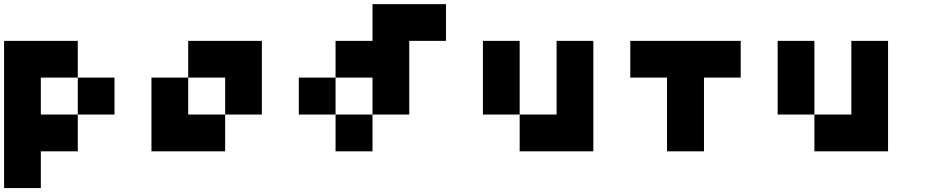

<svg xmlns="http://www.w3.org/2000/svg" viewBox="-20 -740 4544 939"><path d="M179.7 0Q179.7 59.6 179.7 179.7Q120.1 179.7 0 179.7Q0 -59.6 0 -540Q59.6 -540 179.7 -540Q240.2 -540 360.4 -540Q360.4 -480.5 360.4 -360.4Q299.8 -360.4 179.7 -360.4Q179.7 -299.8 179.7 -179.7Q240.2 -179.7 360.4 -179.7Q360.4 -120.1 360.4 0Q299.8 0 179.7 0ZM360.4 -360.4Q419.9 -360.4 540 -360.4Q540 -299.8 540 -179.7Q480.5 -179.7 360.4 -179.7Q360.4 -240.2 360.4 -360.4Z M1081.1 -540Q1140.6 -540 1260.7 -540Q1260.7 -419.9 1260.7 -179.7Q1201.2 -179.7 1081.1 -179.7Q1081.1 -240.2 1081.1 -360.4Q1020.5 -360.4 900.4 -360.4Q900.4 -419.9 900.4 -540Q960.9 -540 1081.1 -540ZM900.4 -179.7Q960.9 -179.7 1081.1 -179.7Q1081.1 -120.1 1081.1 0Q1020.5 0 900.4 0Q840.8 0 720.7 0Q720.7 -120.1 720.7 -360.4Q780.3 -360.4 900.4 -360.4Q900.4 -299.8 900.4 -179.7Z M1981.4 -540Q1981.4 -419.9 1981.4 -179.7Q1921.9 -179.7 1801.8 -179.7Q1801.8 -240.2 1801.8 -360.4Q1741.2 -360.4 1621.1 -360.4Q1621.1 -419.9 1621.1 -540Q1681.6 -540 1801.8 -540Q1801.8 -599.6 1801.8 -719.7Q1861.3 -719.7 1981.4 -719.7Q2041 -719.7 2161.1 -719.7Q2161.1 -660.2 2161.1 -540Q2101.6 -540 1981.4 -540ZM1441.4 -360.4Q1501 -360.4 1621.1 -360.4Q1621.1 -299.8 1621.1 -179.7Q1561.5 -179.7 1441.4 -179.7Q1441.4 -240.2 1441.4 -360.4ZM1621.1 -179.7Q1681.6 -179.7 1801.8 -179.7Q1801.8 -120.1 1801.8 0Q1741.2 0 1621.1 0Q1621.1 -59.6 1621.1 -179.7Z M2702.1 -179.7Q2702.1 -299.8 2702.1 -540Q2761.7 -540 2881.8 -540Q2881.8 -360.4 2881.8 0Q2822.3 0 2702.1 0Q2641.6 0 2521.5 0Q2521.5 -59.6 2521.5 -179.7Q2582 -179.7 2702.1 -179.7ZM2341.8 -540Q2401.4 -540 2521.5 -540Q2521.5 -419.9 2521.5 -179.7Q2461.9 -179.7 2341.8 -179.7Q2341.8 -299.8 2341.8 -540Z M3422.9 -360.4Q3422.9 -240.2 3422.9 0Q3362.3 0 3242.2 0Q3242.2 -120.1 3242.2 -360.4Q3182.6 -360.4 3062.5 -360.4Q3062.5 -419.9 3062.5 -540Q3242.2 -540 3602.5 -540Q3602.5 -480.5 3602.5 -360.4Q3543 -360.4 3422.9 -360.4Z M4143.6 -179.7Q4143.6 -299.8 4143.6 -540Q4203.1 -540 4323.2 -540Q4323.2 -360.4 4323.2 0Q4263.7 0 4143.6 0Q4083 0 3962.9 0Q3962.9 -59.6 3962.9 -179.7Q4023.4 -179.7 4143.6 -179.7ZM3783.2 -540Q3842.8 -540 3962.9 -540Q3962.9 -419.9 3962.9 -179.7Q3903.3 -179.7 3783.2 -179.7Q3783.2 -299.8 3783.2 -540Z"/></svg>

Font: Pixelfont
Style: 5 px
Weight: 400
Designer: Eugene Lysy
Version: Version 1.0.2 (beta)